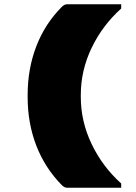

<svg xmlns="http://www.w3.org/2000/svg" viewBox="-20 -770 640 903"><path d="M271 -738Q283 -750 296 -750H550V-730Q462 -651 411 -545Q360 -439 360 -323V-314Q360 -199 411 -92.5Q462 14 550 93V113H296Q283 113 271 101Q192 21 151 -84.5Q110 -190 110 -314V-323Q110 -447 151 -553Q192 -659 271 -738Z"/></svg>

Font: Recursive Mn Lnr St XBk
Style: Regular
Weight: 1000
Monospace: yes
Version: Version 1.079;hotconv 1.0.112;makeotfexe 2.5.65598; ttfautoh